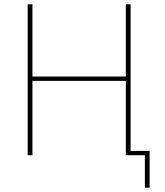

<svg xmlns="http://www.w3.org/2000/svg" viewBox="-20 -718 762 888"><path d="M650 150V0H562V-344H130V0H108V-698H130V-364H562V-698H584V-20H672V150Z"/></svg>

Font: IBM Plex Sans Thin
Style: Regular
Weight: 100
Designer: Mike Abbink, Paul van der Laan, Pieter van Rosmalen
Foundry: Bold Monday
Version: Version 3.0